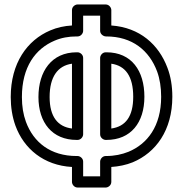

<svg xmlns="http://www.w3.org/2000/svg" viewBox="-20 -785 827 859"><path d="M454 -622H455C572 -622 648 -559 683 -465C695 -432 701 -394 701 -352C701 -220 639 -141 555 -106C525 -94 492 -87 455 -87H453C438 -87 428 -73 428 -62V4H352V-62C352 -77 338 -87 327 -87H323C206 -87 130 -148 96 -240C84 -273 78 -309 78 -351C78 -486 139 -567 224 -603C254 -616 287 -622 323 -622H327C342 -622 352 -636 352 -647V-715H428V-647C428 -632 443 -622 454 -622ZM478 -671V-740C478 -751 468 -765 453 -765H327C316 -765 302 -755 302 -740V-671C268 -669 235 -662 205 -649C101 -605 28 -502 28 -351C28 -305 35 -262 49 -223C87 -119 176 -45 302 -38V29C302 40 312 54 327 54H453C464 54 478 44 478 29V-38C510 -40 545 -47 574 -59C677 -102 751 -202 751 -352C751 -399 744 -443 729 -482C690 -586 605 -662 478 -671ZM152 -351C152 -236 214 -159 323 -159H327C342 -159 352 -173 352 -184V-526C352 -541 338 -551 327 -551H323C211 -551 152 -466 152 -351ZM202 -351C202 -441 238 -491 302 -500V-210C239 -218 202 -262 202 -351ZM626 -352C626 -468 569 -551 456 -551H453C438 -551 428 -537 428 -526V-184C428 -169 442 -159 453 -159H456C566 -159 626 -237 626 -352ZM576 -352C576 -264 542 -219 478 -210V-500C541 -491 576 -444 576 -352Z"/></svg>

Font: Asimov
Style: NarOu
Weight: 500
Designer: Google
Version: Version 2.000980; 2014